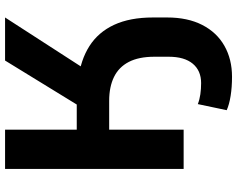

<svg xmlns="http://www.w3.org/2000/svg" viewBox="-109 -636 936 758"><g transform="rotate(-90 359.0 -257.0)"><path d="M435 191Q394 191 359.5 185.5Q325 180 303 170L327 56Q345 63 366 66Q387 69 410 69Q459 69 486.5 36Q514 3 514 -59V-115Q514 -177 493.5 -216.5Q473 -256 434 -275Q395 -294 340 -294H226V0H71V-705H226V-422H345L310 -397L499 -705H669L450 -366L424 -416Q501 -407 556 -372Q611 -337 640 -274.5Q669 -212 669 -121V-65Q669 16 639.5 73.5Q610 131 557 161Q504 191 435 191Z"/></g></svg>

Font: Nunito Sans 12pt ExtraBold
Style: Regular
Weight: 800
Designer: Vernon Adams
Foundry: Vernon Adams
Version: Version 3.101;gftools[0.9.27]